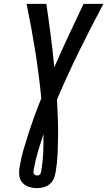

<svg xmlns="http://www.w3.org/2000/svg" viewBox="-20 -755 553 990"><path d="M172 215Q150 215 129.5 208.5Q109 202 95.5 187Q82 172 79.5 150.5Q77 129 81 107Q88 62 101 17.5Q114 -27 128.5 -71.5Q143 -116 159 -160Q175 -204 193 -248Q181 -371 161.5 -493Q142 -615 117 -735H219Q231 -654 241.5 -572.5Q252 -491 260 -408Q296 -491 334 -572.5Q372 -654 411 -735H513Q448 -613 387.5 -490Q327 -367 274 -242Q276 -196 278 -149.5Q280 -103 279.5 -56.5Q279 -10 277 37.5Q275 85 267 132Q264 149 257.5 165.5Q251 182 237.5 193.5Q224 205 206.5 210Q189 215 172 215ZM172 150Q176 150 180.5 148Q185 146 187.5 142.5Q190 139 191 134.5Q192 130 193 126Q201 78 203 30.5Q205 -17 204 -64Q189 -18 175.5 27.5Q162 73 154 119Q153 124 152.5 130Q152 136 154.5 140.5Q157 145 162 147.5Q167 150 172 150Z"/></svg>

Font: Iosevka Curly Semibold
Style: Italic
Weight: 600
Italic angle: -9°
Monospace: yes
Designer: Belleve Invis
Foundry: Belleve Invis
Version: Version 22.1.2; ttfautohint (v1.8.4)